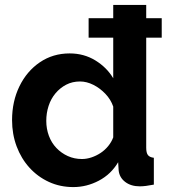

<svg xmlns="http://www.w3.org/2000/svg" viewBox="-20 -750 685 780"><path d="M340 -597V-676H637V-597ZM263 -533Q321 -533 367.5 -504.5Q414 -476 440 -432V-730H574V-150Q574 -129 581 -120Q588 -111 605 -109V0Q570 7 548 7Q512 7 488.5 -11Q465 -29 462 -58L460 -91Q431 -42 381.5 -16Q332 10 278 10Q224 10 178.5 -11Q133 -32 99.5 -69Q66 -106 47.5 -155.5Q29 -205 29 -262Q29 -338 59 -399.5Q89 -461 142 -497Q195 -533 263 -533ZM440 -317Q430 -346 408 -369Q386 -392 359 -405.5Q332 -419 305 -419Q274 -419 249 -406Q224 -393 205.5 -371Q187 -349 177.5 -320Q168 -291 168 -259Q168 -227 178.5 -198.5Q189 -170 209 -149Q229 -128 255.5 -116Q282 -104 313 -104Q332 -104 351.5 -110.5Q371 -117 388.5 -128.5Q406 -140 419.5 -156.5Q433 -173 440 -192Z"/></svg>

Font: YasnoRaleway
Style: Bold
Weight: 700
Designer: Matt McInerney, Pablo Impallari, Rodrigo Fuenzalida
Foundry: Matt McInerney, Pablo Impallari, Rodrigo Fuenzalida
Version: Version 4.026